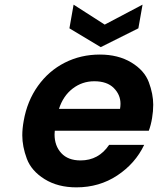

<svg xmlns="http://www.w3.org/2000/svg" viewBox="-20 -798 680 827"><path d="M576 -676 414 -595 279 -676 297 -778 431 -692 594 -778ZM635 -289Q630 -259 621 -235H216Q215 -227 215 -219Q215 -170 244 -138.5Q273 -107 327 -107Q405 -107 450 -174H601Q563 -94 485.5 -42.5Q408 9 309 9Q229 9 172 -26.5Q115 -62 95.5 -114.5Q76 -167 76 -215Q76 -244 82 -277Q97 -363 143.5 -428Q190 -493 259 -528Q328 -563 410 -563Q489 -563 545.5 -529Q602 -495 621 -444Q640 -393 640 -347Q640 -319 635 -289ZM497 -329Q499 -341 499 -351Q499 -390 470 -419Q441 -448 386 -448Q334 -448 293 -416.5Q252 -385 234 -329Z"/></svg>

Font: Fz Poppins SemBd
Style: Italic
Weight: 600
Italic angle: -10°
Designer: Ninad Kale (Devanagari), Jonny Pinhorn (Latin)
Foundry: Indian Type Foundry
Version: Vit hóa bi Vntype.Com & FontZin.Com